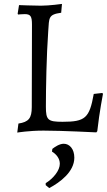

<svg xmlns="http://www.w3.org/2000/svg" viewBox="-20 -666 547 979"><path d="M68 10C68 10 127 0 202 0C297 0 471 9 471 9L476 3C487 -96 505 -187 505 -187L502 -192L458 -187C436 -64 415 -45 299 -45C224 -45 214 -54 214 -122C214 -213 217 -383 226 -508C231 -575 225 -592 292 -601L296 -646C296 -646 232 -637 189 -637C151 -637 77 -640 77 -640L70 -596L72 -592C72 -592 94 -594 106 -594C136 -594 143 -583 143 -540L142 -120C142 -63 126 -44 74 -36ZM231 293C286 264 359 210 359 138C359 94 335 67 305 67C283 67 260 83 247 93L245 107C267 120 285 142 285 169C285 203 253 243 213 268V278Z"/></svg>

Font: Alegreya SC
Style: Regular
Weight: 400
Designer: Juan Pablo del Peral
Foundry: Huerta Tipografica
Version: Version 2.007;PS 002.007;hotconv 1.0.88;makeotf.lib2.5.64775